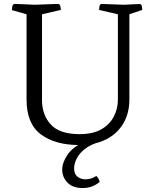

<svg xmlns="http://www.w3.org/2000/svg" viewBox="-20 -720 773 969"><path d="M271 -700Q283 -700 285 -687.5Q287 -675 287 -670L192 -648V-215Q192 -140 236.5 -91.5Q281 -43 382 -43Q449 -43 491.5 -67.5Q534 -92 554.5 -132Q575 -172 575 -216V-648L480 -670Q480 -675 482 -688Q484 -701 496 -700L605 -696Q641 -698 657.5 -698.5Q674 -699 678.5 -699.5Q683 -700 683 -700Q694 -700 696 -687.5Q698 -675 698 -670L633 -648V-218Q633 -150 603 -98Q573 -46 516.5 -17Q460 12 380 12Q258 12 186 -42Q114 -96 114 -218V-648L40 -669Q40 -674 42 -687Q44 -700 55 -700Q55 -700 60.5 -700Q66 -700 87.5 -699Q109 -698 156 -696Q226 -699 248.5 -699.5Q271 -700 271 -700ZM406 -4H485Q439 8 410 30.5Q381 53 367.5 79.5Q354 106 354 130Q354 159 371.5 172Q389 185 411 185Q441 185 466 168Q479 180 483 198Q470 210 448 219.5Q426 229 397 229Q347 229 320.5 201.5Q294 174 294 137Q294 100 321 60.5Q348 21 406 -4Z"/></svg>

Font: Mate SC
Style: Regular
Weight: 400
Designer: Eduardo Rodriguez Tunni
Foundry: Eduardo Rodriguez Tunni
Version: Version 1.003; ttfautohint (v1.8.4.7-5d5b);gftools[0.9.24]